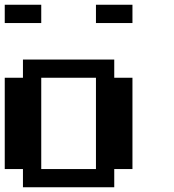

<svg xmlns="http://www.w3.org/2000/svg" viewBox="-20 -789 732 809"><path d="M384.3 -76.7V-461.4H153.8V-76.7ZM76.7 0V-76.7H0V-461.4H76.7V-538.1H461.4V-461.4H538.1V-76.7H461.4V0ZM0 -691.9V-769H153.8V-691.9ZM384.3 -691.9V-769H538.1V-691.9Z"/></svg>

Font: Good Old DOS
Style: Regular
Weight: 400
Designer: Vasily Draigo
Foundry: Vasily Draigo
Version: 1.0